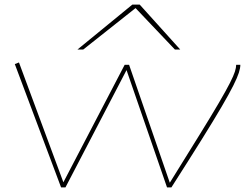

<svg xmlns="http://www.w3.org/2000/svg" viewBox="-20 -810 1059 830"><path d="M721 0H702L527 -507Q461 -380 395 -253.5Q329 -127 263 0H244L44 -533L62 -540L254 -22Q320 -149 386.5 -276Q453 -403 519 -530H538L714 -20Q791 -144 843 -228Q895 -312 926.5 -366Q958 -420 974 -451.5Q990 -483 995.5 -500.5Q1001 -518 1001 -530H1019Q1019 -516 1012.5 -495.5Q1006 -475 988.5 -440Q971 -405 938 -348.5Q905 -292 852 -207Q799 -122 721 0ZM315 -596 552 -790H584L759 -596H736L566 -775L340 -596Z"/></svg>

Font: Georama ExtraExtended Thin
Style: Italic
Weight: 100
Width: 8
Italic angle: -9°
Designer: Jean-Baptiste Levee
Foundry: Production Type
Version: Version 1.000